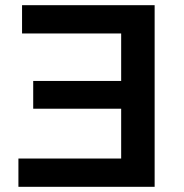

<svg xmlns="http://www.w3.org/2000/svg" viewBox="-20 -720 710 740"><path d="M576 0H51V-109H447V-301H108V-408H447V-591H65V-700H576Z"/></svg>

Font: Montserrat SemiBold
Style: Regular
Weight: 600
Designer: Julieta Ulanovsky
Foundry: Julieta Ulanovsky
Version: Version 9.000; ttfautohint (v1.8.4.7-5d5b)